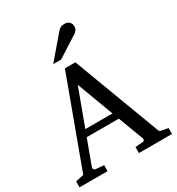

<svg xmlns="http://www.w3.org/2000/svg" viewBox="-214 -1062 1102 1195"><g transform="rotate(-30 337.0 -464.0)"><path d="M314 -558.1 216.8 -295.9H412.1ZM431.2 0V-43L488.8 -47.9Q493.7 -47.9 497.1 -54.4Q500.5 -61 499 -64.9L430.2 -248H199.2L132.8 -67.9Q131.8 -64.9 132.8 -61.5Q133.8 -58.1 136.2 -54.9Q138.7 -51.8 141.6 -49.8Q144.5 -47.9 147 -47.9L206.1 -43V0H4.9V-43L63 -55.2L295.9 -687H371.1L603 -69.8Q606.4 -59.6 609.6 -56.2Q612.8 -52.7 624 -50.8L668.9 -43V0ZM478 -883.3Q478 -869.6 471.4 -859.9Q464.8 -850.1 455.1 -843.3L302.7 -746.1H246.1L378.9 -901.4Q384.8 -907.7 389.6 -912.8Q394.5 -918 400.4 -921.4Q406.2 -924.8 413.8 -926.5Q421.4 -928.2 432.1 -928.2Q445.3 -928.2 454.1 -924.1Q462.9 -919.9 468.3 -913.6Q473.6 -907.2 475.8 -899.2Q478 -891.1 478 -883.3Z"/></g></svg>

Font: BabelStone Ogham Pictish
Style: Bold Italic
Weight: 700
Italic angle: -30°
Designer: Andrew West
Foundry: BabelStone
Version: Version 1.02 March 14, 2022